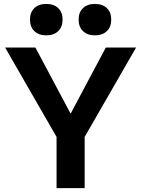

<svg xmlns="http://www.w3.org/2000/svg" viewBox="-20 -977 733 997"><path d="M273.7 0V-266L6.7 -730H163.9L345.7 -388.6H347.7L529.4 -730H686.6L419.6 -266V0ZM220.3 -793.4Q181 -793.4 158.4 -815.4Q135.7 -837.3 135.7 -875.2Q135.7 -913 158.4 -934.8Q181 -956.6 220.3 -956.6Q259.7 -956.6 282.3 -934.8Q305 -913 305 -875.2Q305 -837.3 282.3 -815.4Q259.7 -793.4 220.3 -793.4ZM473 -793.4Q433.7 -793.4 411 -815.4Q388.3 -837.3 388.3 -875.2Q388.3 -913 411 -934.8Q433.7 -956.6 473 -956.6Q512.3 -956.6 535 -934.8Q557.6 -913 557.6 -875.2Q557.6 -837.3 535 -815.4Q512.3 -793.4 473 -793.4Z"/></svg>

Font: M PLUS 2 Thin
Style: Regular
Weight: 100
Designer: Coji Morishita
Foundry: UNDERFOREST DESIGN
Version: Version 1.001